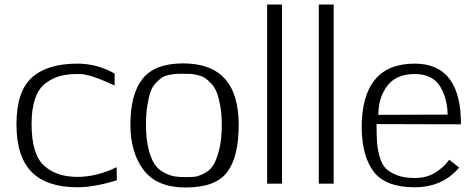

<svg xmlns="http://www.w3.org/2000/svg" viewBox="-20 -814 2091 851"><path d="M323 -30Q409 -30 497 -73Q497 -53 497.5 -35.5Q498 -18 498 -15Q398 16 323 16Q187 16 120 -52Q53 -120 53 -263Q53 -409 121.5 -470.5Q190 -532 323 -532Q410 -532 488 -488V-435Q486 -436 470 -443Q454 -450 450.5 -451.5Q447 -453 433 -459Q419 -465 414 -466.5Q409 -468 397 -472.5Q385 -477 378 -478.5Q371 -480 360.5 -482.5Q350 -485 341 -485.5Q332 -486 323 -486Q279 -486 246 -477Q213 -468 182.5 -445.5Q152 -423 136 -377.5Q120 -332 120 -265Q120 -131 174.5 -80.5Q229 -30 323 -30Z M627 -261Q627 -198 638.5 -153Q650 -108 666.5 -84.5Q683 -61 709 -48Q735 -35 755 -32Q775 -29 803 -29Q828 -29 843 -30.5Q858 -32 883.5 -44.5Q909 -57 924 -79.5Q939 -102 951 -148.5Q963 -195 963 -261Q963 -307 956.5 -343.5Q950 -380 941 -403.5Q932 -427 916.5 -443.5Q901 -460 888 -468.5Q875 -477 855 -481.5Q835 -486 823.5 -486.5Q812 -487 792 -487Q771 -487 761 -486.5Q751 -486 730 -482Q709 -478 697.5 -470Q686 -462 670.5 -446Q655 -430 647 -406.5Q639 -383 633 -346Q627 -309 627 -261ZM792 -533Q1038 -533 1038 -261Q1038 -118 986.5 -50.5Q935 17 803 17Q675 17 616.5 -60.5Q558 -138 558 -261Q558 -397 612 -465Q666 -533 792 -533Z M1230 0H1164V-794H1230Z M1459 0H1393V-794H1459Z M1657 -305 1964 -306Q1963 -376 1931 -431Q1896 -486 1818 -486Q1737 -486 1697 -434Q1657 -382 1657 -305ZM1818 -25Q1872 -25 1911 -50Q1950 -75 1971 -106Q1984 -96 1994 -88Q2004 -80 2008 -76.5Q2012 -73 2015 -71Q1941 16 1818 16Q1691 16 1638 -51Q1585 -118 1583 -247Q1583 -532 1818 -532Q2024 -532 2023 -263L1649 -264Q1649 -215 1651 -184.5Q1653 -154 1662.5 -120Q1672 -86 1689.5 -68Q1707 -50 1739.5 -37.5Q1772 -25 1818 -25Z"/></svg>

Font: Afta sans
Style: Regular
Weight: 400
Designer: par.qink
Foundry: Oriol Esparraguera Font
Version: Version 1.000